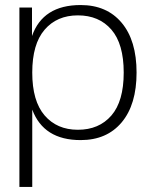

<svg xmlns="http://www.w3.org/2000/svg" viewBox="-20 -546 599 762"><path d="M300 10Q153 10 108 -111V196H57V-516H107V-403Q150 -526 300 -526Q404 -526 463 -455.5Q522 -385 522 -258Q522 -131 463 -60.5Q404 10 300 10ZM289 -31Q373 -31 422 -87.5Q471 -144 471 -258Q471 -372 422 -428.5Q373 -485 289 -485Q206 -485 157 -428Q108 -371 108 -258Q108 -145 157 -88Q206 -31 289 -31Z"/></svg>

Font: Creato Display Light
Style: Regular
Weight: 300
Version: Version 1.000